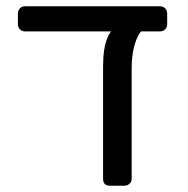

<svg xmlns="http://www.w3.org/2000/svg" viewBox="-20 -591 597 611"><path d="M330 0Q308 0 308 -22V-379Q308 -438 322 -471Q336 -504 357 -504H455Q430 -504 414.5 -466Q399 -428 399 -372V-22Q399 -12 392 -6Q385 0 375 0ZM60 -491Q50 -491 43.5 -497.5Q37 -504 37 -514V-548Q37 -558 43.5 -564.5Q50 -571 60 -571H489Q499 -571 505.5 -564.5Q512 -558 512 -548V-514Q512 -504 505.5 -497.5Q499 -491 489 -491Z"/></svg>

Font: Rubik Light
Style: Regular
Weight: 400
Version: Version 2.101